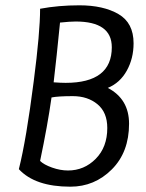

<svg xmlns="http://www.w3.org/2000/svg" viewBox="-20 -693 549 723"><path d="M265 -612Q244 -612 206 -608Q193 -476 182 -383Q210 -381 227 -381Q401 -381 401 -515Q401 -612 265 -612ZM236 -51Q297 -51 340.5 -95Q384 -139 384 -211Q384 -270 347 -300.5Q310 -331 254 -331Q199 -331 174 -326Q159 -220 131 -87Q145 -73 176 -62Q207 -51 236 -51ZM51 -56Q79 -167 107 -387Q131 -572 131 -660Q200 -673 279 -673Q369 -673 426 -640Q483 -607 483 -530Q483 -473 457.5 -427Q432 -381 386 -362Q466 -320 466 -227Q466 -120 401 -55Q336 10 245 10Q112 10 51 -56Z"/></svg>

Font: Overlock
Style: Italic
Weight: 400
Designer: Dario Muhafara
Foundry: Dario Manuel Muhafara
Version: Version 1.001